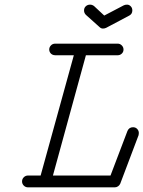

<svg xmlns="http://www.w3.org/2000/svg" viewBox="-20 -809 618 827"><path d="M513 -786Q519 -789 527.5 -789Q536 -789 543 -782Q550 -775 550 -764Q550 -749 537 -742L437 -689Q431 -686 423 -686Q415 -686 408 -693L350 -745Q342 -753 342 -764Q342 -775 349.5 -782Q357 -789 368 -789Q377 -789 385 -783L429 -742ZM218 -571Q211 -571 205 -574Q199 -577 195.5 -583Q192 -589 192 -595Q192 -601 194 -605.5Q196 -610 200 -614Q207 -621 218 -621H487Q497 -621 504.5 -613.5Q512 -606 512 -595.5Q512 -585 504.5 -578Q497 -571 487 -571H350L208 -53H456L529 -245Q536 -261 553 -261Q564 -261 571 -253.5Q578 -246 578 -236Q578 -231 577 -227L498 -18Q495 -11 488.5 -6.5Q482 -2 474 -2H101Q90 -2 82.5 -9.5Q75 -17 75 -27.5Q75 -38 82.5 -45.5Q90 -53 101 -53H155L298 -571Z"/></svg>

Font: TT2020Base
Style: Italic
Weight: 400
Italic angle: -15°
Version: Version 0.2.000